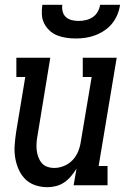

<svg xmlns="http://www.w3.org/2000/svg" viewBox="-20 -770 540 798"><path d="M177 8Q150 8 125.5 -0.5Q101 -9 84 -26.5Q67 -44 57 -67Q47 -90 43 -115.5Q39 -141 41 -167.5Q43 -194 47 -221L85 -450H48V-530H189L136 -207Q133 -192 132 -176.5Q131 -161 132.5 -146.5Q134 -132 139 -118Q144 -104 153 -93Q162 -82 176 -77Q190 -72 206 -72Q226 -72 246.5 -80.5Q267 -89 282 -105Q297 -121 305 -141Q313 -161 316 -182L361 -450H324V-530H465L390 -80H427V0H286L298 -69Q288 -53 275.5 -38Q263 -23 247 -12Q231 -1 212.5 3.5Q194 8 177 8ZM295 -610Q275 -610 255 -613Q235 -616 217.5 -623Q200 -630 186 -643Q172 -656 163.5 -673Q155 -690 154 -710Q153 -730 156 -750H239Q237 -736 240.5 -722Q244 -708 254 -699Q264 -690 278 -686.5Q292 -683 307 -683Q322 -683 337 -686.5Q352 -690 365 -698.5Q378 -707 386 -721Q394 -735 396 -750H479Q476 -729 468 -709.5Q460 -690 446.5 -673Q433 -656 414.5 -643.5Q396 -631 376 -623.5Q356 -616 335.5 -613Q315 -610 295 -610Z"/></svg>

Font: Iosevka Slab Medium Oblique
Style: Regular
Weight: 500
Italic angle: -9°
Monospace: yes
Designer: Belleve Invis
Foundry: Belleve Invis
Version: Version 11.1.1; ttfautohint (v1.8.3)